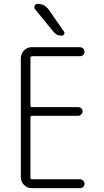

<svg xmlns="http://www.w3.org/2000/svg" viewBox="-20 -975 540 995"><path d="M174.8 -955.1Q210.9 -955.1 232.4 -924.8L311.5 -811.5Q316.4 -804.7 312 -797.4Q307.6 -790 299.8 -790Q272.5 -790 257.8 -809.6L162.1 -926.8Q155.3 -934.6 159.7 -944.8Q164.1 -955.1 174.8 -955.1ZM143.6 0Q120.1 0 104 -17.1Q87.9 -34.2 87.9 -56.6V-672.9Q87.9 -696.3 104.5 -713.4Q121.1 -730.5 143.6 -730.5H393.6Q403.3 -730.5 410.6 -723.6Q418 -716.8 418 -707Q418 -697.3 411.1 -690.4Q404.3 -683.6 393.6 -683.6H147.5Q138.7 -683.6 137.7 -675.8V-428.7Q137.7 -419.9 147.5 -419.9H384.8Q393.6 -419.9 400.9 -413.6Q408.2 -407.2 408.2 -397.9Q408.2 -388.7 400.9 -381.8Q393.6 -375 384.8 -375H147.5Q138.7 -375 137.7 -366.2V-54.7Q137.7 -45.9 147.5 -45.9H393.6Q403.3 -45.9 410.6 -39.6Q418 -33.2 418 -22.9Q418 -12.7 411.1 -6.3Q404.3 0 393.6 0Z"/></svg>

Font: Rounded Mgen+ 1m light
Style: Regular
Weight: 200
Designer: [Source Han Sans]
Ryoko NISHIZUKA  (kana & ideographs); Paul D. Hunt (Latin, Greek & Cyrillic); Wenlong ZHANG  (bopomofo
Version: Version 1.059.20150602